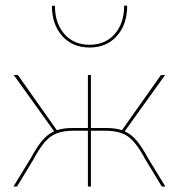

<svg xmlns="http://www.w3.org/2000/svg" viewBox="-20 -679 651 699"><path d="M169 -658H180Q180 -594 214.5 -555Q249 -516 306 -516Q363 -516 397.5 -555Q432 -594 432 -659L443 -658Q443 -590 405.5 -548Q368 -506 306 -506Q244 -506 206.5 -548Q169 -590 169 -658ZM582 0H569L509 -99Q476 -161 446 -182Q416 -203 365 -203H311V0H300V-203H246Q195 -203 165 -182Q135 -161 102 -99L42 0H29L92 -103Q114 -144 133.5 -167Q153 -190 177 -201L30 -406H45L187 -205Q210 -213 245 -213H300V-406H311V-213H366Q401 -213 424 -205L566 -406H581L434 -201Q458 -190 477.5 -167Q497 -144 519 -103Z"/></svg>

Font: Ysabeau Infant Hairline
Style: Regular
Weight: 100
Designer: Christian Thalmann (Catharsis Fonts)
Version: Version 0.003